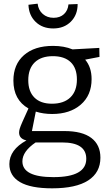

<svg xmlns="http://www.w3.org/2000/svg" viewBox="-20 -787 599 1046"><path d="M264 239Q147 239 89 205Q31 171 31 107Q31 29 124 -22Q84 -31 84 -65Q84 -74 87.5 -86Q91 -98 102 -123Q113 -148 135 -196Q53 -243 53 -348Q53 -436 110.5 -486.5Q168 -537 269 -537Q329 -537 375 -518L521 -526L522 -477L444 -462Q479 -421 479 -356Q479 -268 420 -217Q361 -166 264 -166Q216 -166 175 -179L154 -73H331Q428 -73 477.5 -35.5Q527 2 527 72Q527 153 460.5 196Q394 239 264 239ZM263 -222Q328 -222 363.5 -256.5Q399 -291 399 -354Q399 -416 365 -448.5Q331 -481 268 -481Q204 -481 169 -447Q134 -413 134 -350Q134 -289 167.5 -255.5Q201 -222 263 -222ZM271 178Q450 178 450 78Q450 -11 318 -11H174Q102 38 102 92Q102 178 271 178ZM270 -632Q211 -632 174 -668Q137 -704 135 -761L185 -767Q189 -732 213 -711Q237 -690 272 -690Q307 -690 328.5 -710Q350 -730 353 -763L403 -765Q403 -706 366 -669Q329 -632 270 -632Z"/></svg>

Font: Bitter
Style: Regular
Weight: 400
Designer: Sol Matas, and Bitter project Authors
Foundry: Sol Matas
Version: Version 2.001